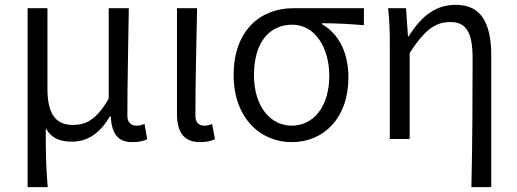

<svg xmlns="http://www.w3.org/2000/svg" viewBox="-20 -574 2135 793"><path d="M94 199H177C170 113 169 66 169 -44C196 1 232 11 279 11C339 11 393 -22 434 -94H437C442 -19 468 13 527 13C555 13 573 8 588 1L577 -62C563 -57 554 -55 544 -55C521 -55 506 -68 506 -97C506 -234 510 -391 512 -540H429V-167C376 -74 330 -58 280 -58C206 -58 176 -110 176 -207V-540H94Z M807 13C835 13 853 8 868 1L856 -62C844 -57 834 -55 824 -55C802 -55 787 -68 787 -97C787 -234 791 -391 794 -540H711V-104C711 -28 739 13 807 13Z M1185 13C1316 13 1419 -85 1419 -254C1419 -359 1378 -435 1310 -474V-478C1370 -478 1421 -475 1483 -470V-540H1189C1062 -540 945 -454 945 -264C945 -86 1056 13 1185 13ZM1185 -55C1096 -55 1029 -135 1029 -264C1029 -404 1097 -472 1187 -472C1284 -472 1340 -373 1340 -261C1340 -134 1275 -55 1185 -55Z M1927 199H2009V-343C2009 -481 1966 -554 1863 -554C1783 -554 1724 -513 1668 -424H1665L1657 -540H1583C1589 -484 1590 -438 1590 -395V0H1672V-355C1735 -452 1778 -483 1841 -483C1907 -483 1932 -437 1932 -333C1932 -172 1931 22 1927 199Z"/></svg>

Font: Noto Sans CJK HK DemiLight
Style: Regular
Weight: 350
Designer: Ryoko NISHIZUKA 西塚涼子 (kana, bopomofo & ideographs); Paul D. Hunt (Latin, Greek & Cyrillic); Sandoll Communications 산돌커뮤니
Foundry: Adobe
Version: Version 2.004;hotconv 1.0.118;makeotfexe 2.5.65603